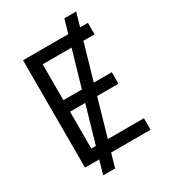

<svg xmlns="http://www.w3.org/2000/svg" viewBox="-217 -927 1001 1127"><g transform="rotate(-30 283.0 -363.0)"><path d="M141.6 92.8 168.5 0H72.3V-727.5H378.9L405.3 -819.3H485.4L459 -727.5H511.7V-649.4H436.5L366.2 -406.2H488.3V-328.1H343.8L272 -78.1H516.6V0H249.5L222.7 92.8ZM285.6 -406.2 356 -649.4H160.2V-406.2ZM190.9 -78.1 263.2 -328.1H160.2V-78.1Z"/></g></svg>

Font: Inter Display
Style: Regular
Weight: 400
Designer: Rasmus Andersson
Foundry: rsms
Version: Version 4.000;git-37864ae